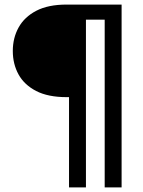

<svg xmlns="http://www.w3.org/2000/svg" viewBox="-20 -720 626 840"><path d="M282 100V-295H272Q190 -295 138 -322Q86 -349 61 -394.5Q36 -440 36 -497Q36 -554 61.5 -600Q87 -646 139 -673Q191 -700 272 -700H512V100H438V-634H356V100Z"/></svg>

Font: Firefly Display
Style: Regular
Weight: 400
Designer: Colophon Foundry, Jonny Pinhorn
Foundry: Colophon Foundry
Version: Version 1.200; ttfautohint (v1.8.3)